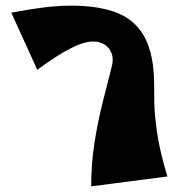

<svg xmlns="http://www.w3.org/2000/svg" viewBox="-20 -621 653 680"><path d="M303 39Q303 -42 315 -117.5Q327 -193 344 -260Q361 -327 375 -382Q383 -411 375.5 -431.5Q368 -452 350.5 -463Q333 -474 310 -474Q278 -474 230.5 -450Q183 -426 112 -374L20 -576Q82 -588 134 -594.5Q186 -601 232 -601Q332 -601 397 -574.5Q462 -548 494 -486Q526 -424 526 -318Q526 -301 526.5 -258.5Q527 -216 536.5 -150Q546 -84 573 4Z"/></svg>

Font: Marhey Light
Style: Regular
Weight: 300
Designer: Nur Syamsi & Bustanul Arifin
Foundry: Namelatype
Version: Version 1.000